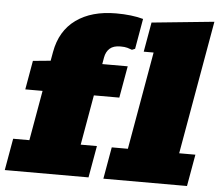

<svg xmlns="http://www.w3.org/2000/svg" viewBox="-68 -821 1007 881"><g transform="rotate(5 435.5 -381.0)"><path d="M439.5 0 465.3 -146.5H539.6L618.7 -596.7H573.2L597.2 -732.9L884.3 -761.7L775.9 -146.5H850.6L824.7 0ZM-14.6 0 11.2 -146.5H85.9L126.5 -377H46.9L70.3 -510.3L151.4 -518.1L158.7 -559.1Q176.3 -657.7 247.8 -709.2Q319.3 -760.7 432.1 -760.7Q504.4 -760.7 557.1 -746.1L532.7 -606.4L518.6 -600.6Q508.8 -604.5 496.8 -607.9Q484.9 -611.3 464.8 -611.3Q432.6 -611.3 415.8 -596.2Q398.9 -581.1 394 -554.2L388.7 -523.4H505.9L480 -377H362.8L322.3 -146.5H397L371.1 0Z"/></g></svg>

Font: Bevan
Style: Italic
Weight: 400
Italic angle: -10°
Designer: Vernon Adams
Foundry: Vernon Adams
Version: Version 2.100; ttfautohint (v1.8.3)